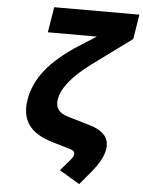

<svg xmlns="http://www.w3.org/2000/svg" viewBox="-61 -778 758 1015"><g transform="rotate(5 318.5 -270.0)"><path d="M398 190 290 126 344 63Q357 47 358 37Q361 19 338 11L237 -19Q149 -45 111.5 -96Q74 -147 87 -230Q101 -316 160.5 -390.5Q220 -465 332 -537L423 -595H163L185 -730H637L616 -599L409 -447Q261 -338 246 -246Q241 -212 256 -191.5Q271 -171 308 -160L429 -124Q538 -92 524 -5Q515 49 459 117Z"/></g></svg>

Font: JetBrains Mono ExtraBold
Style: Italic
Weight: 800
Italic angle: -9°
Monospace: yes
Designer: Philipp Nurullin, Konstantin Bulenkov
Foundry: JetBrains
Version: Version 2.305; ttfautohint (v1.8.4.7-5d5b)